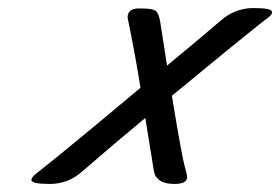

<svg xmlns="http://www.w3.org/2000/svg" viewBox="-20 -591 696 477"><path d="M395 -428Q493 -509 528.5 -540Q564 -571 610 -571Q656 -571 656 -561Q656 -553 639 -542Q563 -482 407 -353Q432 -202 438.5 -179Q445 -156 445 -151Q445 -134 413 -134Q367 -134 362 -168L341 -298Q265 -235 183 -164Q149 -134 103.5 -134Q58 -134 58 -144Q58 -151 74 -163Q149 -222 329 -373Q317 -450 297 -547Q297 -570 324 -570H330Q357 -570 365.5 -565Q374 -560 378 -537Z"/></svg>

Font: Condiment
Style: Regular
Weight: 400
Designer: Angel Koziupa, Alejandro Paul
Foundry: Angel Koziupa, Alejandro Paul
Version: Version 1.001